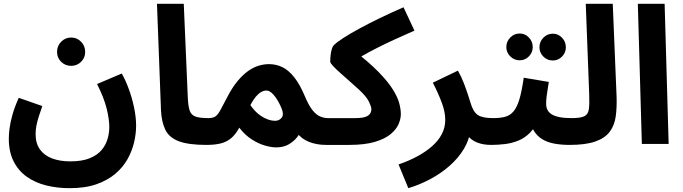

<svg xmlns="http://www.w3.org/2000/svg" viewBox="-20 -752 3566 1003"><path d="M26 -28Q26 -51 30 -82Q34 -113 45 -152.5Q56 -192 78 -241L201 -198Q190 -167 182 -141.5Q174 -116 170 -94.5Q166 -73 166 -52Q166 -3 188.5 28.5Q211 60 252 75.5Q293 91 347 91Q409 91 449 74.5Q489 58 511 31.5Q533 5 542 -26.5Q551 -58 551 -88Q551 -129 537 -185.5Q523 -242 487 -313L616 -368Q636 -333 653 -286.5Q670 -240 680.5 -190Q691 -140 691 -95Q691 -55 681 -10.5Q671 34 647.5 77Q624 120 584 154.5Q544 189 485 210Q426 231 344 231Q278 231 220.5 216.5Q163 202 119.5 171Q76 140 51 90.5Q26 41 26 -28ZM352 -408Q321 -408 299.5 -429Q278 -450 278 -481Q278 -512 299.5 -534Q321 -556 352 -556Q382 -556 403.5 -534Q425 -512 425 -481Q425 -450 403.5 -429Q382 -408 352 -408Z M1058 5Q965 5 914.5 -14Q864 -33 844 -73.5Q824 -114 821 -176L800 -732H940L961 -243Q963 -197 971 -174Q979 -151 1001.5 -143Q1024 -135 1068 -135Q1106 -135 1122.5 -115.5Q1139 -96 1139 -67Q1139 -36 1118 -15.5Q1097 5 1058 5Z M1059 5 1069 -135Q1094 -135 1107 -145Q1120 -155 1133 -180Q1146 -205 1169 -248Q1194 -296 1221 -328.5Q1248 -361 1275.5 -380.5Q1303 -400 1330.5 -408.5Q1358 -417 1385 -417Q1422 -417 1454.5 -401.5Q1487 -386 1517 -348.5Q1547 -311 1574 -246Q1593 -201 1612 -177Q1631 -153 1651.5 -144Q1672 -135 1693 -135Q1731 -135 1747 -115.5Q1763 -96 1763 -67Q1763 -36 1742 -15.5Q1721 5 1683 5Q1634 5 1594 -11Q1554 -27 1531 -59L1560 -81Q1551 -60 1533.5 -37Q1516 -14 1488.5 2Q1461 18 1423 18Q1398 18 1364.5 8.5Q1331 -1 1295.5 -23.5Q1260 -46 1230 -85Q1211 -50 1188 -30.5Q1165 -11 1134 -3Q1103 5 1059 5ZM1288 -203Q1298 -188 1312 -173Q1326 -158 1343 -146.5Q1360 -135 1379.5 -128Q1399 -121 1418 -121Q1438 -121 1451 -136.5Q1464 -152 1452 -183Q1447 -196 1438.5 -212.5Q1430 -229 1419.5 -244Q1409 -259 1396.5 -269Q1384 -279 1371 -279Q1358 -279 1344 -271Q1330 -263 1316 -246.5Q1302 -230 1288 -203Z M1683 5 1693 -135H1836Q1857 -135 1873 -137.5Q1889 -140 1899.5 -146Q1910 -152 1915 -161Q1920 -170 1920 -182Q1920 -194 1907.5 -220.5Q1895 -247 1854 -285Q1832 -305 1806.5 -327.5Q1781 -350 1758 -370.5Q1735 -391 1720 -407Q1705 -423 1705 -430Q1705 -445 1707 -463Q1709 -481 1713.5 -496Q1718 -511 1726 -518Q1743 -534 1776.5 -555.5Q1810 -577 1857 -602.5Q1904 -628 1962.5 -656.5Q2021 -685 2088 -714L2145 -592Q2090 -568 2041 -545.5Q1992 -523 1949.5 -501.5Q1907 -480 1871.5 -459.5Q1836 -439 1809 -419L1822 -493Q1907 -428 1957.5 -376Q2008 -324 2033 -283.5Q2058 -243 2066 -211.5Q2074 -180 2074 -156Q2074 -132 2062.5 -104.5Q2051 -77 2021.5 -52Q1992 -27 1939 -11Q1886 5 1803 5Z M2113 231 2062 107Q2115 89 2159.5 65Q2204 41 2237 12Q2270 -17 2288 -51.5Q2306 -86 2306 -126Q2306 -168 2287 -218Q2268 -268 2241 -320L2372 -383Q2390 -352 2403.5 -316.5Q2417 -281 2426 -253Q2435 -225 2438 -215Q2452 -167 2476.5 -151Q2501 -135 2556 -135Q2594 -135 2610.5 -115.5Q2627 -96 2627 -67Q2627 -36 2606 -15.5Q2585 5 2546 5Q2505 5 2474 -7Q2443 -19 2424.5 -42Q2406 -65 2401 -96L2438 -75Q2432 -22 2403.5 25.5Q2375 73 2330 113Q2285 153 2229 183Q2173 213 2113 231Z M2547 5 2557 -135Q2593 -135 2619 -142Q2645 -149 2663 -170.5Q2681 -192 2693.5 -234Q2706 -276 2716 -346L2847 -324Q2845 -309 2841.5 -289Q2838 -269 2835.5 -248.5Q2833 -228 2833 -210Q2833 -192 2840 -178Q2847 -164 2862.5 -154.5Q2878 -145 2903.5 -140Q2929 -135 2966 -135Q3004 -135 3020 -115.5Q3036 -96 3036 -67Q3036 -36 3015.5 -15.5Q2995 5 2956 5Q2911 5 2874.5 -2Q2838 -9 2811.5 -25.5Q2785 -42 2768.5 -69.5Q2752 -97 2748 -137H2796Q2778 -89 2750.5 -60.5Q2723 -32 2689 -18Q2655 -4 2618.5 0.5Q2582 5 2547 5ZM2868 -436Q2839 -436 2818.5 -456.5Q2798 -477 2798 -505Q2798 -534 2818.5 -555Q2839 -576 2868 -576Q2896 -576 2916 -555Q2936 -534 2936 -505Q2936 -477 2916 -456.5Q2896 -436 2868 -436ZM2695 -437Q2666 -437 2645.5 -457.5Q2625 -478 2625 -506Q2625 -535 2645.5 -556Q2666 -577 2695 -577Q2723 -577 2743 -556Q2763 -535 2763 -506Q2763 -478 2743 -457.5Q2723 -437 2695 -437Z M2956 5 2966 -135Q3012 -135 3032 -144.5Q3052 -154 3056 -180.5Q3060 -207 3058 -258L3040 -732H3181L3201 -248Q3203 -190 3196.5 -143.5Q3190 -97 3165.5 -64Q3141 -31 3090.5 -13Q3040 5 2956 5Z M3333 0 3312 -732H3452L3473 0Z"/></svg>

Font: Farlight84_Sys_V01
Style: Bold
Weight: 700
Designer: Monotype Design Team, Nadine Chahine and Nizar Qandah
Foundry: Monotype Imaging Inc.
Version: Version 2.004;October 31, 2024;FontCreator 14.0.0.2814 64-bi